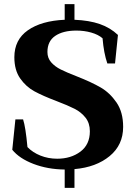

<svg xmlns="http://www.w3.org/2000/svg" viewBox="-20 -805 641 923"><path d="M338 8V98H291V10Q209 9 141 -17Q73 -43 39 -85L54 -231H91Q103 -195 112 -98Q137 -72 174.5 -57Q212 -42 255 -42Q321 -42 366.5 -76Q412 -110 412 -174Q412 -213 391 -239.5Q370 -266 338.5 -282Q307 -298 252 -319Q186 -344 145.5 -366Q105 -388 77 -428Q49 -468 49 -530Q49 -614 114 -659.5Q179 -705 291 -710V-785H338V-710Q409 -707 459.5 -689.5Q510 -672 547 -637L533 -500H496Q479 -549 473 -621Q452 -639 418.5 -648.5Q385 -658 347 -658Q283 -658 245.5 -632.5Q208 -607 208 -555Q208 -526 226 -505.5Q244 -485 272 -471Q300 -457 349 -438Q420 -410 464 -384.5Q508 -359 540 -312.5Q572 -266 572 -195Q572 -108 507 -54.5Q442 -1 338 8Z"/></svg>

Font: Trirong
Style: Bold
Weight: 700
Designer: Katatrad Team
Foundry: CadsonDemak
Version: Version 1.001